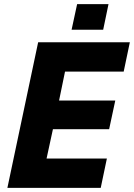

<svg xmlns="http://www.w3.org/2000/svg" viewBox="-20 -916 653 936"><path d="M16 0 166 -710H613L583 -567H297L268 -426H542L512 -286H238L207 -143H501L471 0ZM329 -771 356 -896H509L483 -771Z"/></svg>

Font: Geist Mono ExtraBold
Style: Italic
Weight: 800
Italic angle: -12°
Monospace: yes
Designer: Basement.studio, Andrés Briganti, Mateo Zaragoza
Foundry: Basement.studio, Vercel, Andrés Briganti, Guido Ferreyra, Mateo Zaragoza
Version: Version 1.500; ttfautohint (v1.8.4.7-5d5b)